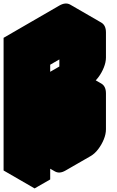

<svg xmlns="http://www.w3.org/2000/svg" viewBox="-63 -1001 655 1071"><path d="M442 -870Q476 -890 502 -875Q528 -860 528 -820V-680Q528 -654 516 -624Q504 -594 484.5 -568.5Q465 -543 442 -530Q476 -550 502 -535Q528 -520 528 -480V-280Q528 -253 516 -223.5Q504 -194 484.5 -168.5Q465 -143 442 -130L303 -50Q269 -30 243 -45Q217 -60 217 -100V0L130 50V-690ZM442 -530V-770L217 -640V-400ZM442 -430 217 -300V-100L442 -230ZM217 -100Q217 -60 243 -45L69 -145Q43 -160 43 -200ZM502 -535Q476 -550 442 -530L268 -630Q303 -650 329 -635ZM442 -430V-230L268 -330V-530ZM442 -230 217 -100 43 -200 268 -330ZM442 -770V-530L268 -630V-870ZM442 -530 217 -400 43 -500 268 -630ZM502 -875Q476 -890 442 -870L130 -690L-43 -790L268 -970Q303 -990 329 -975ZM130 -690V50L-43 -50V-790Z"/></svg>

Font: Nabla Normal
Style: Regular
Weight: 400
Designer: Arthur Reinders Folmer
Version: Version 1.000